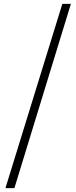

<svg xmlns="http://www.w3.org/2000/svg" viewBox="-20 -792 392 986"><path d="M8 174H54L344 -772H300Z"/></svg>

Font: Harano Aji Mincho TW
Style: Regular
Weight: 400
Foundry: Masamichi Hosoda
Version: HaranoAjiMinchoTW-Regular version 20230610;ttx 4.39.4